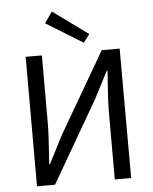

<svg xmlns="http://www.w3.org/2000/svg" viewBox="-58 -921 773 969"><g transform="rotate(-5 328.0 -436.0)"><path d="M89.8 0V-655.8H171.9V-314.9Q171.9 -252.9 161.1 -106H165L235.8 -244.1L475.1 -655.8H565.9L566.9 0H483.9V-344.2Q483.9 -398.4 495.1 -549.8H491.2L419.9 -412.1L181.2 0ZM388.2 -701.2 202.1 -815.9 241.2 -872.1 419.9 -742.2Z"/></g></svg>

Font: Source Sans Pro
Style: Regular
Weight: 400
Designer: Paul D. Hunt
Foundry: Adobe Systems Incorporated
Version: Version 3.006;hotconv 1.0.111;makeotfexe 2.5.65597